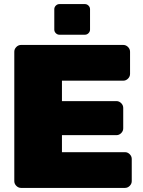

<svg xmlns="http://www.w3.org/2000/svg" viewBox="-20 -920 698 940"><path d="M245.8 -775V-875Q245.8 -885 253.3 -892.5Q260.8 -900 270.8 -900H395.8Q405.8 -900 413.3 -892.5Q420.8 -885 420.8 -875V-775Q420.8 -765 413.3 -757.5Q405.8 -750 395.8 -750H270.8Q260.8 -750 253.3 -757.5Q245.8 -765 245.8 -775ZM50 -33.3V-666.7Q50 -680 60 -690Q70 -700 83.3 -700H583.3Q596.7 -700 606.7 -690Q616.7 -680 616.7 -666.7V-558.3Q616.7 -545 606.7 -535Q596.7 -525 583.3 -525H283.3V-425H550Q563.3 -425 573.3 -415Q583.3 -405 583.3 -391.7V-291.7Q583.3 -278.3 573.3 -268.3Q563.3 -258.3 550 -258.3H283.3V-175H591.7Q605 -175 615 -165Q625 -155 625 -141.7V-33.3Q625 -20 615 -10Q605 0 591.7 0H83.3Q70 0 60 -10Q50 -20 50 -33.3Z"/></svg>

Font: BoonTook Mon
Style: Regular
Weight: 400
Designer: Sungsit Sawaiwan
Foundry: FontUni
Version: Version 3.0